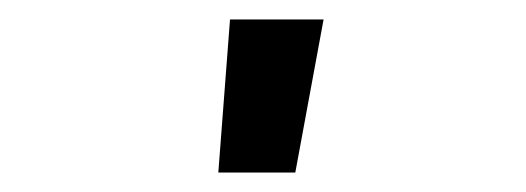

<svg xmlns="http://www.w3.org/2000/svg" viewBox="-20 -777 540 197"><path d="M204 -600 216 -757H312L283 -600Z"/></svg>

Font: Iosevka Custom
Style: Bold
Weight: 700
Monospace: yes
Designer: Belleve Invis
Foundry: Belleve Invis
Version: Version 30.3.3; ttfautohint (v1.8.3)